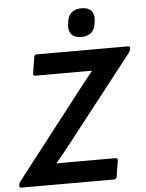

<svg xmlns="http://www.w3.org/2000/svg" viewBox="-70 -911 726 957"><g transform="rotate(-5 293.0 -432.0)"><path d="M-2.4 0Q-7.4 0 -9.7 -2.7Q-12.1 -5.4 -11.7 -10.4L-11.4 -15.1Q-11 -19.4 -9.5 -23.1Q-8 -26.8 -4.7 -30.8L324.6 -455.1Q342.9 -478.8 361.4 -501.9Q379.9 -525.1 398.5 -548.4V-550.1Q371.6 -549.7 344.9 -549.7Q318.3 -549.7 290.6 -549.7H115.5Q110.5 -549.7 107.5 -553.1Q104.5 -556.4 105.5 -561.4L118.6 -643.3Q120.6 -655 131.3 -655H588.6Q599 -655 598.3 -644L597.6 -639.2Q597.3 -635.6 595.6 -632Q593.9 -628.5 590.9 -624.2L262.3 -204Q243.3 -179.6 223.3 -155.1Q203.3 -130.6 183.3 -106.3V-104.6Q212 -105.3 240.6 -105.3Q269.2 -105.3 298.6 -105.3H477.7Q483.4 -105.3 486.5 -102.4Q489.7 -99.6 488.4 -93.6L475.3 -11.7Q474.3 -7 470.8 -3.5Q467.3 0 461.9 0ZM361.3 -721.9Q327.8 -721.9 312.6 -739.3Q297.3 -756.7 300.3 -786.1L302 -800.2Q305 -830.6 322.8 -847.5Q340.5 -864.4 373.6 -864.4Q407.7 -864.4 422.7 -847Q437.6 -829.7 434.6 -800.2L432.9 -786.1Q429.9 -755.7 412.1 -738.8Q394.4 -721.9 361.3 -721.9Z"/></g></svg>

Font: Sofia Sans Hairline
Style: Italic
Weight: 1
Italic angle: -9°
Designer: Botio Nikoltchev, Ani Petrova
Foundry: lettersoup
Version: Version 4.102